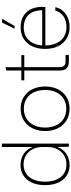

<svg xmlns="http://www.w3.org/2000/svg" viewBox="636 -1406 777 2090"><g transform="rotate(-90 1025.0 -360.5)"><path d="M55 -259Q55 -341 82 -401Q109 -461 158.5 -493.5Q208 -526 272 -526Q344 -526 395.5 -491.5Q447 -457 468 -398H470V-729H507V0H473L471 -121H468Q447 -62 395.5 -27Q344 8 272 8Q208 8 158.5 -24.5Q109 -57 82 -117.5Q55 -178 55 -259ZM470 -224V-295Q470 -347 447 -392.5Q424 -438 381 -465.5Q338 -493 280 -493Q224 -493 181.5 -465.5Q139 -438 116 -385Q93 -332 93 -259Q93 -150 144 -88Q195 -26 280 -26Q338 -26 381 -53.5Q424 -81 447 -126.5Q470 -172 470 -224Z M644 -257Q644 -335 674.5 -396Q705 -457 760.5 -491Q816 -525 888 -525Q959 -525 1014 -491.5Q1069 -458 1099 -397.5Q1129 -337 1129 -258Q1129 -180 1099 -119.5Q1069 -59 1014 -25.5Q959 8 888 8Q816 8 760.5 -25.5Q705 -59 674.5 -119Q644 -179 644 -257ZM1091 -258Q1091 -327 1066.5 -379.5Q1042 -432 996 -461Q950 -490 888 -490Q827 -490 780 -461.5Q733 -433 707.5 -380.5Q682 -328 682 -257Q682 -189 707 -137Q732 -85 778.5 -56.5Q825 -28 887 -28Q948 -28 994 -56Q1040 -84 1065.5 -136Q1091 -188 1091 -258Z M1303 -97V-485H1196V-517H1303V-681L1339 -690V-517H1470V-485H1340V-101Q1340 -67 1355 -51.5Q1370 -36 1402 -36H1472V0H1399Q1352 0 1327.5 -23.5Q1303 -47 1303 -97Z M1538 -258Q1538 -337 1566 -397.5Q1594 -458 1647.5 -491.5Q1701 -525 1773 -525Q1850 -525 1902.5 -490.5Q1955 -456 1978 -395Q2001 -334 1994 -256H1575Q1577 -184 1602 -132Q1627 -80 1671.5 -53Q1716 -26 1775 -26Q1845 -26 1892.5 -58.5Q1940 -91 1954 -147H1992Q1983 -101 1952.5 -65.5Q1922 -30 1876 -11Q1830 8 1775 8Q1704 8 1650 -25Q1596 -58 1567 -118Q1538 -178 1538 -258ZM1571 -290H1964L1959 -281Q1960 -350 1937 -397.5Q1914 -445 1871.5 -468Q1829 -491 1772 -491Q1686 -491 1633.5 -436Q1581 -381 1576 -284ZM1825 -727H1866L1788 -591H1757Z"/></g></svg>

Font: Mona Sans VF XLt
Style: Regular
Weight: 200
Designer: Deni Anggara
Foundry: GitHub
Version: Version 2.000;Glyphs 3.2.3 (3260)